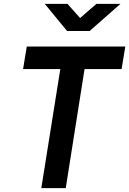

<svg xmlns="http://www.w3.org/2000/svg" viewBox="-20 -970 666 990"><path d="M326 -810H442L601 -950H477L393 -877L328 -950H211ZM193 0H319L416 -614H607L626 -730H118L99 -614H291Z"/></svg>

Font: JetBrains Mono
Style: Bold Italic
Weight: 558
Italic angle: -9°
Monospace: yes
Designer: Philipp Nurullin, Konstantin Bulenkov
Foundry: JetBrains
Version: Version 2.305